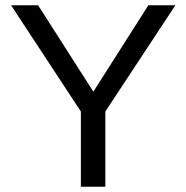

<svg xmlns="http://www.w3.org/2000/svg" viewBox="-20 -708 707 728"><path d="M379.4 -285.2V0H286.6V-285.2L22 -688H124.5L334 -360.4L542.5 -688H645Z"/></svg>

Font: Arimo Nerd Font
Style: Regular
Weight: 400
Designer: Steve Matteson
Foundry: Monotype Imaging Inc.
Version: Version 1.33;Nerd Fonts 3.2.1